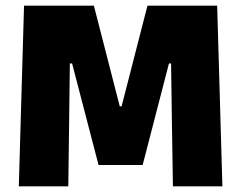

<svg xmlns="http://www.w3.org/2000/svg" viewBox="-20 -659 853 679"><path d="M46.5 0 65 -639H312L403.5 -283H410L501.5 -639H748L766.5 0H591.5L588.5 -189.5L585 -434.5H577.5L484.5 -75.5H328.5L235 -434.5H227L224 -189L221.5 0Z"/></svg>

Font: Anek Tamil Medium ExtraBold
Style: Regular
Weight: 800
Version: Version 1.003